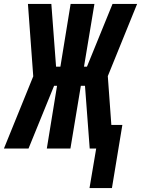

<svg xmlns="http://www.w3.org/2000/svg" viewBox="-54 -755 717 976"><path d="M401 201 435 0H402L378 -319H357L304 0H184L236 -319H221L91 0H-34L115 -367L88 -735H207L231 -416H253L305 -735H426L373 -416H388L518 -735H643L494 -368L512 -120H568L515 201Z"/></svg>

Font: Iosevka SS04 Hv Ex Obl
Style: Regular
Weight: 900
Width: 7
Italic angle: -9°
Monospace: yes
Designer: Belleve Invis
Foundry: Belleve Invis
Version: Version 19.0.0; ttfautohint (v1.8.4)